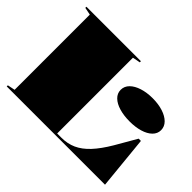

<svg xmlns="http://www.w3.org/2000/svg" viewBox="-144 -957 1206 1206"><g transform="rotate(45 459.0 -354.0)"><path d="M20 0V-10L70 -20V-688L20 -698V-708H504V-698L453 -688V-15H490Q544 -15 588.5 -35Q633 -55 674 -99Q715 -143 757 -214L838 -354H858L893 0ZM721 -596Q772 -596 812.5 -583Q853 -570 876.5 -546.5Q900 -523 900 -491Q900 -460 876.5 -437Q853 -414 812.5 -402Q772 -390 721 -390Q670 -390 629 -402Q588 -414 564.5 -437Q541 -460 541 -491Q541 -523 564.5 -546.5Q588 -570 629 -583Q670 -596 721 -596Z"/></g></svg>

Font: Kalnia SemiExpanded
Style: Bold
Weight: 700
Width: 6
Designer: Frida Medrano
Foundry: Frida Medrano
Version: Version 1.105